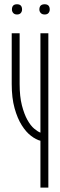

<svg xmlns="http://www.w3.org/2000/svg" viewBox="-20 -651 279 888"><path d="M167 0Q147 -4.9 123.8 -22.5Q100.6 -40 80.6 -71.8Q60.5 -103.5 47.4 -150.6Q34.2 -197.8 34.2 -262.7V-497.1H70.8V-262.7Q70.8 -204.6 81.3 -163.8Q91.8 -123 106.7 -96.4Q121.6 -69.8 138.2 -55.9Q154.8 -42 167 -37.6V-497.1H203.6V216.8H167ZM35.2 -606.9Q35.2 -631.3 58.6 -631.3Q82 -631.3 82 -606.9Q82 -597.7 76.2 -590.8Q70.3 -584 58.6 -584Q47.4 -584 41.3 -590.8Q35.2 -597.7 35.2 -606.9ZM162.1 -606.9Q162.1 -631.3 186.5 -631.3Q210 -631.3 210 -606.9Q210 -597.7 204.3 -590.8Q198.7 -584 186.5 -584Q174.8 -584 168.5 -590.8Q162.1 -597.7 162.1 -606.9Z"/></svg>

Font: Tulpen One
Style: Regular
Weight: 400
Designer: Naima Ben Ayed
Foundry: Naima Ben Ayed, Anton Koovit
Version: Version 1.002